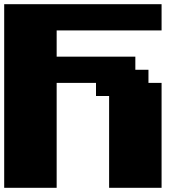

<svg xmlns="http://www.w3.org/2000/svg" viewBox="-20 -895 915 915"><path d="M500 0H750V-500H687.5V-562.5H625V-625H250V-750H750V-875H0V0H250V-500H437.5V-437.5H500Z"/></svg>

Font: Faithful 32x
Style: Bold
Weight: 400
Foundry: Faithful Resource Pack
Version: Version 1.0; January 27, 2023